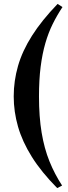

<svg xmlns="http://www.w3.org/2000/svg" viewBox="-20 -824 349 980"><path d="M272 136Q191 54 142.5 -23.5Q94 -101 72 -177.5Q50 -254 50 -332Q50 -411 72 -487.5Q94 -564 143.5 -642Q193 -720 274 -804L299 -788Q271 -746 249 -701.5Q227 -657 211.5 -603.5Q196 -550 187.5 -483.5Q179 -417 179 -331Q179 -228 192.5 -147Q206 -66 232.5 -0.5Q259 65 297 123Z"/></svg>

Font: Libre Bodoni Medium
Style: Regular
Weight: 500
Designer: Pablo Impallari, Rodrigo Fuenzalida
Foundry: Impallari Type
Version: Version 2.005;gftools[0.9.23]